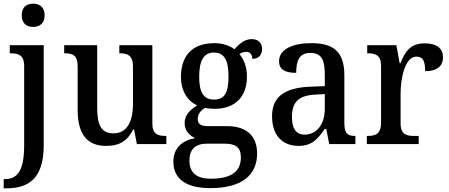

<svg xmlns="http://www.w3.org/2000/svg" viewBox="-31 -781 2436 1041"><path d="M149 -635C182 -635 211 -653 211 -698C211 -744 182 -761 149 -761C114 -761 87 -744 87 -698C87 -653 114 -635 149 -635ZM-11 240H5C123 240 206 187 206 8V-536H22V-492H26C67 -492 100 -483 100 -424V7C100 147 62 190 -5 190H-11Z M544 10C605 10 655 -7 691 -79H696L711 0H871V-44H867C827 -44 795 -52 795 -111V-536H616V-492H619C658 -492 690 -483 690 -421V-218C690 -122 658 -58 584 -58C516 -58 496 -107 496 -196V-536H317V-492H320C362 -492 390 -482 390 -423V-186C390 -50 444 10 544 10Z M1109 239C1282 239 1363 167 1363 51C1363 -34 1316 -97 1201 -97H1097C1057 -97 1041 -109 1041 -136C1041 -164 1060 -184 1080 -196C1092 -193 1117 -191 1132 -191C1251 -191 1308 -264 1308 -365C1308 -422 1290 -460 1267 -488C1278 -495 1290 -500 1305 -500C1326 -500 1337 -483 1337 -462C1375 -462 1390 -487 1390 -516C1390 -545 1372 -569 1333 -569C1292 -569 1261 -537 1240 -514C1217 -532 1177 -547 1132 -547C1009 -547 950 -477 950 -362C950 -292 984 -233 1038 -210C996 -183 970 -155 970 -114C970 -70 999 -45 1027 -32C961 -21 909 19 909 95C909 187 975 239 1109 239ZM1129 -241C1072 -241 1049 -282 1049 -364C1049 -450 1072 -496 1129 -496C1187 -496 1208 -452 1208 -365C1208 -281 1188 -241 1129 -241ZM1112 188C1027 188 996 148 996 90C996 15 1044 -2 1090 -2H1187C1244 -2 1275 16 1275 72C1275 140 1235 188 1112 188Z M1587 10C1662 10 1691 -27 1730 -82H1738L1754 0H1896V-44H1893C1851 -44 1836 -60 1836 -116V-374C1836 -501 1776 -547 1658 -547C1559 -547 1482 -516 1482 -449C1482 -404 1514 -386 1575 -386C1575 -449 1589 -494 1652 -494C1719 -494 1730 -446 1730 -373V-314L1653 -311C1513 -306 1444 -257 1444 -151C1444 -41 1506 10 1587 10ZM1620 -51C1574 -51 1552 -85 1552 -146C1552 -223 1583 -263 1677 -268L1730 -271V-191C1730 -108 1687 -51 1620 -51Z M1958 0H2239V-44H2213C2174 -44 2141 -52 2141 -111V-274C2141 -352 2163 -474 2227 -474C2263 -474 2274 -450 2274 -395C2340 -395 2371 -424 2371 -470C2371 -517 2339 -546 2271 -546C2193 -546 2165 -500 2140 -438H2136L2118 -536H1960V-492H1963C2004 -492 2035 -483 2035 -424V-116C2035 -53 2003 -44 1961 -44H1958Z"/></svg>

Font: Noto Serif Tamil SemiCondensed Medium
Style: Regular
Weight: 500
Width: 4
Designer: Indian Type Foundry, Tom Grace, and the Monotype Design Team
Foundry: Monotype Imaging Inc.
Version: Version 2.004